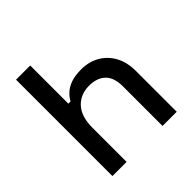

<svg xmlns="http://www.w3.org/2000/svg" viewBox="-186 -843 986 986"><g transform="rotate(-45 307.5 -350.0)"><path d="M76 0V-700H179V-423H195Q205 -442 223.5 -460Q242 -478 272.5 -489.5Q303 -501 350 -501Q406 -501 449.5 -476Q493 -451 518 -405.5Q543 -360 543 -296V0H440V-288Q440 -352 408 -382.5Q376 -413 320 -413Q256 -413 217.5 -371Q179 -329 179 -249V0Z"/></g></svg>

Font: Space Grotesk Light Medium
Style: Regular
Weight: 500
Version: Version 2.000